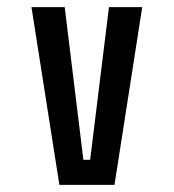

<svg xmlns="http://www.w3.org/2000/svg" viewBox="-20 -520 490 540"><path d="M286.5 -500H380L302 0H147L68.5 -500H162L214.5 -70.5H233.5Z"/></svg>

Font: League Mono Condensed
Style: Regular
Weight: 400
Width: 1
Designer: Tyler Finck
Foundry: The League of Moveable Type / Tyler Finck
Version: Version 2.210